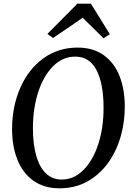

<svg xmlns="http://www.w3.org/2000/svg" viewBox="-20 -1011 716 1041"><path d="M45.5 -310.5Q45.5 -432.5 89.5 -533.8Q133.5 -635 214.2 -694Q295 -753 400 -753Q486 -753 543.8 -710.8Q601.5 -668.5 629 -596.5Q656.5 -524.5 656.5 -435Q656.5 -312.5 613 -211Q569.5 -109.5 489.2 -49.8Q409 10 303 10Q218 10 160 -32Q102 -74 73.8 -146.5Q45.5 -219 45.5 -310.5ZM541.5 -425Q541.5 -557 503.5 -630.5Q465.5 -704 387.5 -704Q320.5 -704 268.5 -652.5Q216.5 -601 187.5 -512.5Q158.5 -424 158.5 -316Q158.5 -230.5 176 -168Q193.5 -105.5 228.5 -71.5Q263.5 -37.5 314.5 -37.5Q380.5 -37.5 432.2 -89.2Q484 -141 512.8 -229.5Q541.5 -318 541.5 -425ZM237 -827 399.5 -991H473L575.5 -825.5L541.5 -803.5Q465.5 -877.5 428 -915Q376 -878 267.5 -805Z"/></svg>

Font: Merriweather Text
Style: Italic
Weight: 400
Italic angle: -7.8°
Designer: Eben Sorkin
Foundry: Eben Sorkin
Version: Version 2.100